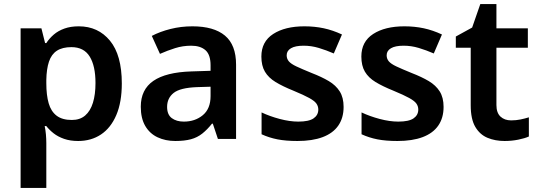

<svg xmlns="http://www.w3.org/2000/svg" viewBox="-20 -681 2640 941"><path d="M366 -552Q461 -552 519 -481.5Q577 -411 577 -272Q577 -180 550 -117Q523 -54 475 -22Q427 10 363 10Q324 10 294 -0.5Q264 -11 243 -27.5Q222 -44 207 -63H199Q203 -45 205 -22.5Q207 0 207 20V240H81V-542H183L201 -470H207Q222 -493 243.5 -511.5Q265 -530 295.5 -541Q326 -552 366 -552ZM330 -450Q286 -450 259 -432.5Q232 -415 220 -379Q208 -343 207 -289V-273Q207 -215 218.5 -175Q230 -135 257.5 -114Q285 -93 332 -93Q372 -93 397.5 -115Q423 -137 435.5 -177.5Q448 -218 448 -274Q448 -358 419.5 -404Q391 -450 330 -450Z M923 -552Q1028 -552 1082.5 -506.5Q1137 -461 1137 -364V0H1048L1023 -75H1019Q996 -46 971.5 -26.5Q947 -7 915.5 1.5Q884 10 839 10Q791 10 752.5 -8Q714 -26 692 -63.5Q670 -101 670 -158Q670 -242 731.5 -284.5Q793 -327 918 -331L1012 -334V-361Q1012 -413 987 -435Q962 -457 917 -457Q876 -457 838 -445Q800 -433 764 -417L724 -505Q764 -526 815.5 -539Q867 -552 923 -552ZM946 -254Q863 -251 831 -225.5Q799 -200 799 -157Q799 -119 822 -102Q845 -85 881 -85Q936 -85 974 -116.5Q1012 -148 1012 -210V-256Z M1664 -157Q1664 -103 1638 -65.5Q1612 -28 1561.5 -9Q1511 10 1438 10Q1381 10 1340 2Q1299 -6 1262 -23V-130Q1302 -111 1351 -98Q1400 -85 1442 -85Q1494 -85 1517 -101Q1540 -117 1540 -144Q1540 -160 1531 -173Q1522 -186 1496 -200.5Q1470 -215 1417 -237Q1365 -258 1330.5 -279Q1296 -300 1278.5 -329.5Q1261 -359 1261 -404Q1261 -477 1319 -514.5Q1377 -552 1472 -552Q1522 -552 1566.5 -542.5Q1611 -533 1656 -512L1616 -419Q1579 -435 1542.5 -446Q1506 -457 1468 -457Q1427 -457 1406 -444.5Q1385 -432 1385 -410Q1385 -393 1395.5 -380.5Q1406 -368 1432.5 -355.5Q1459 -343 1508 -323Q1557 -304 1591.5 -283.5Q1626 -263 1645 -233Q1664 -203 1664 -157Z M2154 -157Q2154 -103 2128 -65.5Q2102 -28 2051.5 -9Q2001 10 1928 10Q1871 10 1830 2Q1789 -6 1752 -23V-130Q1792 -111 1841 -98Q1890 -85 1932 -85Q1984 -85 2007 -101Q2030 -117 2030 -144Q2030 -160 2021 -173Q2012 -186 1986 -200.5Q1960 -215 1907 -237Q1855 -258 1820.5 -279Q1786 -300 1768.5 -329.5Q1751 -359 1751 -404Q1751 -477 1809 -514.5Q1867 -552 1962 -552Q2012 -552 2056.5 -542.5Q2101 -533 2146 -512L2106 -419Q2069 -435 2032.5 -446Q1996 -457 1958 -457Q1917 -457 1896 -444.5Q1875 -432 1875 -410Q1875 -393 1885.5 -380.5Q1896 -368 1922.5 -355.5Q1949 -343 1998 -323Q2047 -304 2081.5 -283.5Q2116 -263 2135 -233Q2154 -203 2154 -157Z M2485 -91Q2509 -91 2531 -95.5Q2553 -100 2572 -106V-12Q2552 -3 2520 3.5Q2488 10 2453 10Q2407 10 2369.5 -5.5Q2332 -21 2309.5 -59Q2287 -97 2287 -165V-447H2214V-502L2294 -546L2334 -661H2413V-542H2567V-447H2413V-166Q2413 -128 2433 -109.5Q2453 -91 2485 -91Z"/></svg>

Font: Noto Sans Thai SemiBold
Style: Regular
Weight: 600
Version: Version 2.001